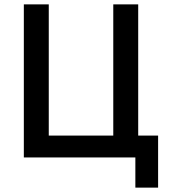

<svg xmlns="http://www.w3.org/2000/svg" viewBox="-20 -720 776 878"><path d="M599 0H89V-700H203V-100H498V-700H612V-100H703V138H599Z"/></svg>

Font: Tilda Sans Semibold
Style: Regular
Weight: 600
Designer: ParaType Ltd
Foundry: ParaType Ltd
Version: Version 1.009